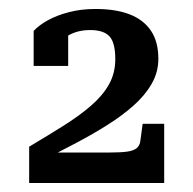

<svg xmlns="http://www.w3.org/2000/svg" viewBox="-20 -773 431 428"><path d="M224 -433H77Q75 -432 74 -427.5Q73 -423 74.5 -420Q76 -417 80 -418Q115 -436 151 -455Q187 -474 219.5 -494.5Q252 -515 277.5 -537.5Q303 -560 318 -586Q333 -612 333 -642Q333 -680 316.5 -704.5Q300 -729 269 -741Q238 -753 193 -753Q161 -753 134 -746Q107 -739 87 -728Q67 -717 55 -704V-626H132V-705Q124 -704 118 -698.5Q112 -693 108 -685.5Q104 -678 102 -670Q115 -685 135 -695.5Q155 -706 181 -706Q211 -706 224 -692Q237 -678 237 -641Q237 -610 223 -585Q209 -560 183 -537.5Q157 -515 122 -493Q87 -471 45 -446V-365H346V-497H298L293 -460Q292 -449 285 -443Q278 -437 263.5 -435Q249 -433 224 -433Z"/></svg>

Font: Roboto Serif SemiCondensed Medium
Style: Regular
Weight: 500
Width: 4
Designer: Greg Gazdowicz
Foundry: Commercial Type
Version: Version 1.007